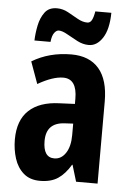

<svg xmlns="http://www.w3.org/2000/svg" viewBox="-54 -795 572 846"><g transform="rotate(5 232.0 -372.5)"><path d="M245 -557Q325 -557 367 -508Q409 -459 409 -363V0H314L292 -73H290Q265 -31 234 -10.5Q203 10 155 10Q110 10 82 -14.5Q54 -39 41.5 -78.5Q29 -118 29 -162Q29 -247 76 -291Q123 -335 211 -338L279 -341V-364Q279 -452 218 -452Q172 -452 106 -414L71 -511Q147 -557 245 -557ZM242 -252Q160 -248 160 -167Q160 -94 209 -94Q240 -94 259.5 -123.5Q279 -153 279 -203V-254ZM77 -604Q78 -636 85 -670.5Q92 -705 110 -729.5Q128 -754 164 -754Q190 -754 213.5 -741Q237 -728 259 -715.5Q281 -703 302 -703Q315 -703 322 -716.5Q329 -730 333 -755H404Q403 -682 378 -643.5Q353 -605 317 -605Q291 -605 266 -618Q241 -631 218.5 -644Q196 -657 180 -657Q170 -657 160.5 -644.5Q151 -632 148 -604Z"/></g></svg>

Font: Noto Sans Lao UI ExtCond
Style: Bold
Weight: 700
Width: 2
Designer: Monotype Design Team
Foundry: Monotype Imaging Inc.
Version: Version 2.000; ttfautohint (v1.8.4.7-5d5b)